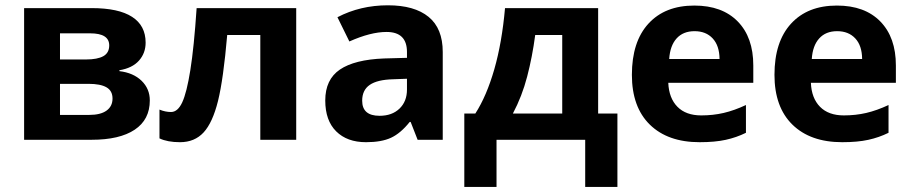

<svg xmlns="http://www.w3.org/2000/svg" viewBox="-20 -538 3508 739"><path d="M540.5 -374Q540.5 -333.5 514.9 -304.7Q489.3 -275.9 439.5 -267.6V-264.2Q493.2 -257.8 524.9 -227.1Q556.6 -196.3 556.6 -151.4Q556.6 -77.6 498.5 -38.8Q440.4 0 332.5 0H72.8V-506.8H332.5Q436.5 -506.8 488.5 -473.1Q540.5 -439.5 540.5 -374ZM413.1 -158.7Q413.1 -188.5 389.9 -201.9Q366.7 -215.3 320.8 -215.3H210.9V-95.7H323.2Q367.2 -95.7 390.1 -112.3Q413.1 -128.9 413.1 -158.7ZM400.4 -363.3Q400.4 -409.7 327.1 -409.7H210.9V-309.1H311Q355 -309.1 377.7 -321.8Q400.4 -334.5 400.4 -363.3Z M1120.1 0H981.9V-403.3H854.5Q839.8 -232.9 819.1 -149.4Q798.3 -65.9 763.7 -28.3Q729 9.3 672.9 9.3Q624.5 9.3 593.8 -5.4V-116.2Q616.2 -106.9 638.2 -106.9Q664.1 -106.9 681.4 -144Q698.7 -181.2 712.6 -268.1Q726.6 -355 736.8 -506.8H1120.1Z M1587.4 0 1560.5 -68.8H1557.1Q1522 -24.9 1485.1 -7.8Q1448.2 9.3 1388.7 9.3Q1315.9 9.3 1273.9 -32.5Q1231.9 -74.2 1231.9 -151.4Q1231.9 -231.9 1288.3 -270.3Q1344.7 -308.6 1458.5 -313L1546.4 -315.4V-337.9Q1546.4 -415 1467.8 -415Q1406.7 -415 1324.7 -378.4L1278.8 -471.7Q1366.7 -517.6 1473.1 -517.6Q1575.2 -517.6 1629.6 -473.1Q1684.1 -428.7 1684.1 -337.9V0ZM1546.4 -234.9 1493.2 -232.9Q1432.6 -231.4 1403.3 -211.4Q1374 -191.4 1374 -150.4Q1374 -92.3 1440.9 -92.3Q1488.8 -92.3 1517.6 -119.9Q1546.4 -147.5 1546.4 -193.4Z M2144 -101.1V-403.3H2040Q2028.8 -318.8 2009 -243.2Q1989.3 -167.5 1954.1 -101.1ZM2356.4 181.6H2232.4V0H1891.1V181.6H1767.1V-101.1H1809.6Q1853 -168.5 1882.6 -271.5Q1912.1 -374.5 1923.8 -506.8H2282.2V-101.1H2356.4Z M2653.3 -418Q2609.4 -418 2584.2 -390.1Q2559.1 -362.3 2555.7 -311H2749.5Q2749 -362.3 2723.1 -390.1Q2697.3 -418 2653.3 -418ZM2672.9 9.3Q2550.3 9.3 2481.2 -58.3Q2412.1 -126 2412.1 -250Q2412.1 -377.4 2475.8 -447Q2539.6 -516.6 2652.3 -516.6Q2759.8 -516.6 2819.6 -455.3Q2879.4 -394 2879.4 -286.1V-219.2H2552.2Q2554.7 -160.2 2587.4 -127Q2620.1 -93.8 2679.2 -93.8Q2724.6 -93.8 2765.4 -103.3Q2806.2 -112.8 2851.1 -133.8V-26.9Q2814.5 -8.8 2773.2 0.2Q2731.9 9.3 2672.9 9.3Z M3202.1 -418Q3158.2 -418 3133.1 -390.1Q3107.9 -362.3 3104.5 -311H3298.3Q3297.9 -362.3 3272 -390.1Q3246.1 -418 3202.1 -418ZM3221.7 9.3Q3099.1 9.3 3030 -58.3Q2960.9 -126 2960.9 -250Q2960.9 -377.4 3024.7 -447Q3088.4 -516.6 3201.2 -516.6Q3308.6 -516.6 3368.4 -455.3Q3428.2 -394 3428.2 -286.1V-219.2H3101.1Q3103.5 -160.2 3136.2 -127Q3168.9 -93.8 3228 -93.8Q3273.4 -93.8 3314.2 -103.3Q3355 -112.8 3399.9 -133.8V-26.9Q3363.3 -8.8 3322 0.2Q3280.8 9.3 3221.7 9.3Z"/></svg>

Font: Bpm'online Open Sans
Style: Bold
Weight: 700
Foundry: Ascender Corporation
Version: Version 1.10